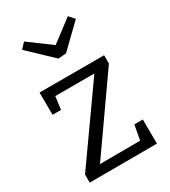

<svg xmlns="http://www.w3.org/2000/svg" viewBox="-194 -888 868 983"><g transform="rotate(-30 240.5 -397.0)"><path d="M437 -144 438 -1 40 0V-48L340 -472H109L99 -396H49L48 -528H430V-479L133 -56L371 -57L387 -144ZM369 -794 398 -762 266 -634 219 -630 80 -762 110 -794 241 -697Z"/></g></svg>

Font: Bitter
Style: Regular
Weight: 400
Designer: Sol Matas, and Bitter project Authors
Foundry: Sol Matas
Version: Version 2.001